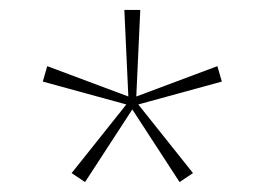

<svg xmlns="http://www.w3.org/2000/svg" viewBox="-20 -688 532 386"><path d="M341 -322 368 -340 258 -478 426 -524 417 -555 254 -494 262 -668H230L238 -494L75 -555L66 -524L234 -478L124 -340L151 -322L246 -468Z"/></svg>

Font: Gantari Thin
Style: Regular
Weight: 250
Designer: Anugrah Pasau
Foundry: Lafontype
Version: Version 1.000